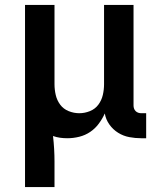

<svg xmlns="http://www.w3.org/2000/svg" viewBox="-20 -550 640 775"><path d="M81 205V-530H200V-210Q200 -188 205 -166.5Q210 -145 223 -127.5Q236 -110 257 -101.5Q278 -93 300 -93Q322 -93 343 -101.5Q364 -110 377 -127.5Q390 -145 395 -166.5Q400 -188 400 -210V-530H519V-124Q519 -118 521 -112Q523 -106 527.5 -101.5Q532 -97 538 -95Q544 -93 550 -93H570V8H550Q526 8 502 3.5Q478 -1 457 -14Q436 -27 421.5 -47.5Q407 -68 403 -92Q393 -70 378.5 -50.5Q364 -31 344 -17.5Q324 -4 300 2Q276 8 252 8Q237 8 222.5 6Q208 4 194 -1Q197 25 198.5 51Q200 77 200 102V205Z"/></svg>

Font: Iosevka Curly Extended
Style: Bold
Weight: 700
Width: 7
Monospace: yes
Designer: Belleve Invis
Foundry: Belleve Invis
Version: Version 11.1.0; ttfautohint (v1.8.3)